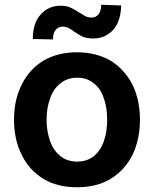

<svg xmlns="http://www.w3.org/2000/svg" viewBox="-20 -775 648 808"><path d="M163 -22Q103 -59 72 -122Q39 -187 39 -271Q39 -356 72 -420Q104 -484 163 -520Q224 -555 304 -555Q384 -555 445 -520Q503 -484 537 -420Q569 -354 569 -271Q569 -188 537 -122Q505 -59 445 -22Q387 13 304 13Q221 13 163 -22ZM375 -118Q404 -142 417 -181Q431 -219 431 -271Q431 -323 417 -361Q404 -402 375 -424Q347 -448 305 -448Q263 -448 234 -424Q204 -400 191 -361Q176 -321 176 -271Q176 -222 191 -181Q204 -143 234 -118Q263 -95 305 -95Q346 -95 375 -118ZM118 -611Q118 -678 152 -715Q185 -751 235 -751Q261 -751 279 -742Q292 -736 314 -722L339 -707Q351 -701 365 -701Q383 -701 395 -715Q406 -731 406 -755L490 -752Q488 -684 456 -649Q422 -613 373 -613Q343 -613 325 -622Q310 -630 292 -642Q282 -650 269 -657Q257 -663 243 -663Q226 -663 214 -649Q203 -635 203 -609Z"/></svg>

Font: Sinter Bold
Style: Regular
Weight: 700
Foundry: Adobe & rsms
Version: Version 1.000